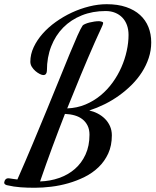

<svg xmlns="http://www.w3.org/2000/svg" viewBox="-79 -782 733 905"><path d="M386.2 -682.1Q387.2 -682.1 390.6 -681.9Q394 -681.6 397.7 -680.7Q401.4 -679.7 404.3 -678.2Q407.2 -676.8 407.2 -673.8Q407.2 -669.9 403.6 -661.4Q399.9 -652.8 394.3 -640.6Q388.7 -628.4 381.6 -613Q374.5 -597.7 367.2 -581.1Q333 -503.4 301.3 -426.8Q269.5 -350.1 237.8 -271Q284.2 -272.9 323.5 -289.3Q362.8 -305.7 395 -332.3Q427.2 -358.9 451.9 -393.1Q476.6 -427.2 493.2 -465.1Q509.8 -502.9 518.3 -542Q526.9 -581.1 526.9 -617.2Q526.9 -643.1 519.3 -663.8Q511.7 -684.6 497.6 -699.2Q483.4 -713.9 463.6 -721.9Q443.8 -730 418.9 -730Q357.4 -730 306.4 -709.5Q255.4 -689 219 -652.1Q182.6 -615.2 162.4 -563.5Q142.1 -511.7 142.1 -449.2Q142.1 -440.9 138.2 -434.6Q134.3 -428.2 125 -428.2Q118.7 -428.2 108.4 -433.3Q98.1 -438.5 88.1 -447Q78.1 -455.6 71 -467Q64 -478.5 64 -491.2Q64 -525.9 79.6 -559.3Q95.2 -592.8 121.8 -623Q148.4 -653.3 184.1 -678.7Q219.7 -704.1 259.5 -722.7Q299.3 -741.2 341.6 -751.7Q383.8 -762.2 423.8 -762.2Q476.1 -762.2 515.4 -748.8Q554.7 -735.4 581.1 -711.4Q607.4 -687.5 620.6 -654.5Q633.8 -621.6 633.8 -582Q633.8 -544.4 622.1 -509Q610.4 -473.6 590.1 -441.9Q569.8 -410.2 542 -382.3Q514.2 -354.5 481.7 -331.3Q449.2 -308.1 413.6 -290.5Q377.9 -272.9 341.8 -261.2Q362.3 -256.8 381.6 -246.8Q400.9 -236.8 415.8 -221.9Q430.7 -207 439.5 -187.3Q448.2 -167.5 448.2 -144Q448.2 -95.7 431.2 -58.6Q414.1 -21.5 385.7 5.9Q357.4 33.2 320.3 51.8Q283.2 70.3 242.9 81.8Q202.6 93.3 162.1 98.1Q121.6 103 85.9 103Q67.4 103 50.8 102.5Q34.2 102.1 18.1 100.8Q2 99.6 -13.9 97.2Q-29.8 94.7 -46.9 90.8Q-52.2 89.4 -56.2 85.9Q-60.1 82.5 -59.1 77.1Q-57.6 67.9 -51.5 62.3Q-45.4 56.6 -32.2 59.1Q-26.9 60.1 -17.6 61.3Q-8.3 62.5 2.9 64Q40.5 -21 75.4 -104.5Q110.4 -188 141.8 -264.4Q173.3 -340.8 200.4 -407.7Q227.5 -474.6 249 -526.9Q270.5 -579.1 286.1 -614Q301.8 -648.9 310.1 -661.1Q313 -665 322 -668.9Q331.1 -672.9 342.3 -675.8Q353.5 -678.7 365.5 -680.4Q377.4 -682.1 386.2 -682.1ZM342.8 -147Q342.8 -171.4 334 -189.5Q325.2 -207.5 309.8 -219.7Q294.4 -231.9 273.2 -238Q252 -244.1 227.1 -245.1Q196.8 -167.5 167.7 -88.9Q138.7 -10.3 109.9 73.2Q157.2 71.8 199.7 56.9Q242.2 42 273.9 14.4Q305.7 -13.2 324.2 -53.7Q342.8 -94.2 342.8 -147Z"/></svg>

Font: Mervale Script
Style: Regular
Weight: 400
Designer: Astigmatic (AOETI)
Foundry: Astigmatic (AOETI)
Version: Version 1.000